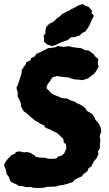

<svg xmlns="http://www.w3.org/2000/svg" viewBox="-44 -912 538 947"><path d="M135.4 15 117.4 13.6 106.4 10.2 83.6 11.2 66 5.4 51.6 5.8 33.2 -4.4 10.4 -14.4 6.2 -21.6 -1.6 -41.2 -11.2 -54 -16.4 -78.4 -23.6 -96 -20 -108.8 -5.4 -128.4 13 -147.6 29.6 -153.6 34.6 -162.4 53.8 -165.4 73.6 -160.4 87 -162.2 105.8 -158.2 125.4 -146 132.6 -138.6 151.2 -134.8 179.4 -133.8 189.4 -129.8 210.2 -128.4 234.2 -130.4 241.4 -139.4 259 -144 273 -155.4 277.4 -166.8 283 -178 282.4 -193.4 280.2 -202.6 270.4 -208.4 268.6 -226.4 261.4 -233.2 247.6 -247.2 234.8 -257.6 216.2 -265.4 203.8 -273.2 192 -277.2 177.2 -284.4 174.4 -293.2 152.2 -303.2 142.4 -310.2 130.6 -316.2 116.6 -327.8 106.6 -335.2 94.4 -346.6 86.6 -354.4 73.6 -362.6 66.4 -374.2 59.2 -387.4V-398.6L54.4 -414.2L49.2 -424.8L42.4 -436.2L43.8 -453.4L37.2 -478.8L42 -489.2L47.2 -502.4L56.6 -533.2L61.2 -544.8L63.8 -567.2L72.4 -580.4L82.8 -594L85.2 -604.4L106.2 -615L109 -625L126.8 -633.4L136 -646.8L159.8 -657L177.4 -666.6L193.2 -674.4L203.2 -675.6L227.8 -678.6L241.6 -685.2L268.4 -680.6L296 -684.2L311 -680L337 -676.2L354 -675L364.8 -670L376.2 -664.6L394 -662.4L418.8 -644.2L424.2 -634.6L440.4 -621.2L438.6 -598.4L442.6 -582.2L427.6 -557.6L418 -546.4L391.4 -526.2L378 -521.2L359.6 -516.6L342.2 -519.6L328.8 -519.8L310.6 -523.4L297.8 -529L276.6 -531.8L263.6 -533.4L253.2 -533.6L238.6 -537.4L227 -533.6L217.2 -532.2L207.4 -521.2L201.6 -508.6L192 -499.2L184.6 -478L189.8 -472.2L199.8 -462.6L206.2 -454.2L217.8 -446.8L234.8 -439.2L247.4 -434.6L260 -428.6L273.6 -427L286.2 -426.4L307.8 -415.2L322.8 -411.6L335.8 -402.6L346.6 -398.4L361 -391L378.6 -376.6L385.2 -364.8L410.2 -350.4L421.4 -334.4L426 -322.2L440.8 -305.2L450.4 -288.6L455.8 -264.6L447.6 -241L451 -219.8L448.8 -201.6L448.4 -179.8L438.4 -164L442 -153L432.8 -132.2L418.2 -115.2L406.4 -90.8L393.2 -82.8L387 -67.4L366 -51.6L361.2 -43L343.2 -35.2L322.4 -24.4L316 -14.8L289.2 -5.4L271 -0.6L246 3.2L234 7.6L213.2 9L189.4 9.4L174 13.6L151.4 15.4ZM212 -684.6 188 -692.8 172.4 -706.8 173.8 -723.2 170.6 -735.2 180.2 -747.6V-760.8L184.2 -780L200 -795.2L221.4 -806.4L238.6 -823.6L247.8 -828.6L262 -842.4L284.4 -854.4L300.8 -861L306.6 -866.6L324 -874.4L343.6 -885.8L364 -891.8L378.4 -883.2L392.6 -878.8L410.2 -858.8L406.2 -848L418.6 -835.8L416 -826.8L409.2 -815.4L399.6 -792.6L388.8 -773L376 -755.6L360 -749L350.4 -737.8L323.4 -728.6L306.8 -728.4L289.2 -714L255.2 -702.6L230.2 -690Z"/></svg>

Font: Winky Rough
Style: Italic
Weight: 400
Italic angle: -8.97852°
Designer: Simon Atzbach
Foundry: typofactur
Version: Version 1.206